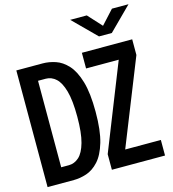

<svg xmlns="http://www.w3.org/2000/svg" viewBox="-129 -1008 1003 1113"><g transform="rotate(-15 373.0 -451.0)"><path d="M395.5 -902.5H495L570.5 -820L646 -902.5H745.5L609 -766.5H532ZM404 -0.5V-94L607.5 -606.5H411.5V-700.5H713.5V-606.5L509 -94H723V-0.5ZM18 0V-700H176Q213.5 -700 252.8 -687Q292 -674 325.5 -637.5Q359 -601 379.5 -531.8Q400 -462.5 400 -350Q400 -237.5 379.5 -168.2Q359 -99 325.5 -62.5Q292 -26 252.8 -13Q213.5 0 176 0ZM124 -90.5H170.5Q203.5 -90.5 230.8 -114.8Q258 -139 274 -196Q290 -253 290 -350Q290 -447.5 274 -504.2Q258 -561 231 -585.2Q204 -609.5 170.5 -609.5H124Z"/></g></svg>

Font: Trispace SemiCondensed Medium
Style: Regular
Weight: 500
Width: 4
Designer: Tyler Finck
Foundry: Etcetera Type Company
Version: Version 1.210; ttfautohint (v1.8.3)